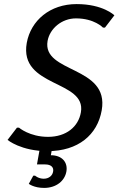

<svg xmlns="http://www.w3.org/2000/svg" viewBox="-20 -730 580 940"><path d="M355 -710C225 -710 131 -630 111 -520C72 -300 404 -340 376 -180C364 -110 305 -60 215 -60C125 -60 73 -105 73 -105H63L17 -45C17 -45 83 10 213 10C363 10 457 -70 478 -190C517 -410 185 -370 213 -530C224 -590 282 -640 352 -640C442 -640 484 -595 484 -595H494L540 -655C540 -655 485 -710 355 -710ZM238 -20H178L161 75H201C231 75 244 90 240 110C237 130 219 145 194 145C169 145 151 130 152 130H143L121 170C121 170 146 190 196 190C256 190 297 155 305 110C313 65 284 30 229 30Z"/></svg>

Font: Scada
Style: Italic
Weight: 400
Designer: Jovanny Lemonad
Foundry: Jovanny Lemonad
Version: Version 3.005